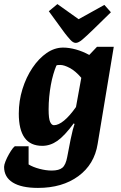

<svg xmlns="http://www.w3.org/2000/svg" viewBox="-64 -746 594 940"><path d="M122 174Q41 174 -1.5 147.5Q-44 121 -44 71Q-44 61 -37 43.5Q-30 26 -20 8.5Q-10 -9 -1 -20.5Q8 -32 12 -30H76V59Q97 72 129 80.5Q161 89 189 89Q225 89 241.5 75Q258 61 265 23Q275 -31 281.5 -62.5Q288 -94 292.5 -111Q297 -128 301 -139L297 -142Q252 -81 217 -56.5Q182 -32 143 -32Q85 -32 56.5 -71.5Q28 -111 28 -190Q28 -252 46 -310Q64 -368 95 -414Q126 -460 164.5 -486.5Q203 -513 245 -513Q274 -513 307 -504Q340 -495 373 -477L411 -517H493L414 -41Q398 59 319.5 116.5Q241 174 122 174ZM200 -133Q222 -133 249.5 -155.5Q277 -178 308 -222L334 -365Q306 -398 278 -413Q250 -428 231 -428Q222 -428 218.5 -427.5Q215 -427 212 -425Q204 -406 197 -382Q190 -358 185 -330.5Q180 -303 177 -272.5Q174 -242 174 -210Q174 -165 181.5 -149Q189 -133 200 -133ZM307 -536Q294 -536 280.5 -551Q267 -566 253 -584L175 -691L217 -726L321 -652L447 -722L479 -686L392 -601Q359 -569 339.5 -552.5Q320 -536 307 -536Z"/></svg>

Font: Faustina Light ExtraBold
Style: Italic
Weight: 800
Italic angle: -8°
Version: Version 1.200